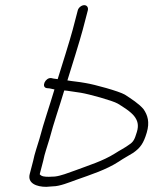

<svg xmlns="http://www.w3.org/2000/svg" viewBox="-20 -707 595 745"><path d="M134.1 -31 147.7 -83C153.1 -111.1 162.6 -136 172 -168C188.6 -231.3 210.9 -293.9 229.3 -356C233.1 -355.3 236.7 -355 240 -355C255.5 -353 273.5 -350.3 293.9 -347C325.1 -341.9 416.3 -316.9 436.9 -305C457.1 -292.7 488.1 -273.6 501.8 -255C512.9 -240 519.9 -222.5 510.8 -194C502.5 -167.2 498.6 -156.6 480 -145C460.9 -131.1 446 -124.6 425.1 -111C378.6 -81.9 324.1 -65.4 269.8 -45C246 -36.5 215.6 -24.5 192.8 -22C186.1 -22 178.3 -21.7 169.5 -21C153.6 -21 140.7 -22.1 134.1 -31ZM133.3 -169C123.6 -136.2 114.4 -111.7 108.7 -83L95.4 -32C85.8 4.4 122.3 18 159.3 18C169.5 17.3 178.3 16.7 185.8 16C211.6 16 248.6 0.7 275.4 -9C332.5 -29.3 392.4 -48.3 441 -80C460.6 -93.4 477.3 -101.7 496.9 -114C524.9 -133.6 537 -151.1 549.3 -192C561.8 -233.7 552.6 -260.4 537.2 -283C520.6 -303.7 487.7 -324.8 464.1 -340C441.1 -353.2 346.6 -379.4 310.9 -385C283.4 -390.1 263.7 -391.1 241.5 -395C254.4 -435.9 291.2 -554 300.9 -591L320.8 -667C323.5 -677.6 317.6 -687 307 -687C296.5 -687 284.5 -677.6 281.8 -667L261.9 -591C252.5 -555.1 216.9 -441.5 203.8 -400C197.3 -400.7 192.2 -401.3 188.3 -402L178.9 -404C155.8 -407 138.4 -368.5 161.6 -365L172.4 -364C177.4 -362.7 183.7 -361.3 191.3 -360C173 -298.1 149.9 -232.4 133.3 -169Z"/></svg>

Font: Just Breathe
Style: Obl5
Weight: 400
Foundry: Cannot Into Space Fonts
Version: Version 0.72